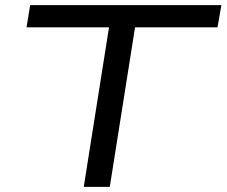

<svg xmlns="http://www.w3.org/2000/svg" viewBox="-20 -725 879 745"><path d="M305 0 403 -619H83L97 -705H839L824 -619H504L406 0Z"/></svg>

Font: Nunito Sans 7pt Expanded
Style: Italic
Weight: 400
Width: 7
Italic angle: -9°
Designer: Vernon Adams
Foundry: Vernon Adams
Version: Version 3.101;gftools[0.9.27]